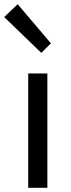

<svg xmlns="http://www.w3.org/2000/svg" viewBox="-42 -892 337 912"><path d="M92 0H183V-543H92ZM154 -641 200 -686 42 -872 -22 -811Z"/></svg>

Font: Noto Sans CJK SC Regular
Style: Regular
Weight: 400
Designer: Ryoko NISHIZUKA (kana & ideographs); Paul D. Hunt (Latin, Greek & Cyrillic); Wenlong ZHANG (bopomofo); Sandoll Communica
Foundry: Adobe Systems Incorporated
Version: Version 1.004;PS 1.004;hotconv 1.0.82;makeotf.lib2.5.63406